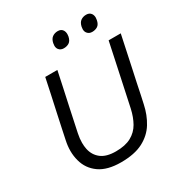

<svg xmlns="http://www.w3.org/2000/svg" viewBox="-212 -1081 1171 1242"><g transform="rotate(-30 373.0 -460.0)"><path d="M331.5 11Q229 11 170.2 -30.8Q111.5 -72.5 93 -142Q83 -178 83 -217Q83 -253.5 91.5 -292.5Q97.5 -322.5 108 -371Q118.5 -419 130 -473.5Q144.5 -541 157 -597.5Q169 -654 181.5 -713H272Q259.5 -654 247.5 -597.5Q235 -541 220.5 -473L182 -292Q174.5 -256.5 174.5 -224.5Q174.5 -200 179 -178Q189.5 -127 228 -97Q266.5 -67 337.5 -67Q408 -67 452.2 -91.2Q496.5 -115.5 521 -158.5Q545.5 -201.5 558 -258L604 -473Q618 -540.5 630.5 -597.5Q642.5 -654 655 -713H745.5Q733 -654 721 -597.5Q709 -541 694.5 -473Q684.5 -427.5 675 -382.5Q665.5 -337.5 658 -300.5Q650 -263.5 645 -241Q630 -169.5 595 -112.5Q560 -55.5 496.2 -22.2Q432.5 11 331.5 11ZM554.5 -830Q545.5 -841.5 545.5 -858.5Q545.5 -867 547.5 -876.5Q553.5 -905 570.8 -917.2Q588 -929.5 611.5 -929.5Q636.5 -929.5 648.5 -911.5Q656.5 -899 656.5 -882Q656.5 -874 654.5 -865Q649 -835.5 631.8 -824.2Q614.5 -813 591 -813Q567.5 -813 554.5 -830ZM379 -813Q355 -813 342 -830Q333.5 -841.5 333.5 -858Q333.5 -866.5 335.5 -876.5Q341.5 -905 358.8 -917.2Q376 -929.5 399.5 -929.5Q424.5 -929.5 436 -911.5Q444 -898.5 444 -881Q444 -873.5 442.5 -865Q436.5 -835.5 419.5 -824.2Q402.5 -813 379 -813Z"/></g></svg>

Font: Heraclito
Style: Italic
Weight: 400
Italic angle: -12°
Designer: Kostas Bartsokas (font) & Cristiano Sobral (main changes)
Foundry: Kostas Bartsokas (font) & Cristiano Sobral (main changes)
Version: Version 1.00;July 8, 2020;FontCreator 13.0.0.2655 64-bit